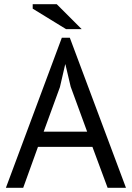

<svg xmlns="http://www.w3.org/2000/svg" viewBox="-20 -890 625 910"><path d="M8 0ZM418 -194H160L90 0H8L273 -711H311L577 0H490ZM187 -266H393L315 -479L290 -585H289L264 -477ZM367 -752H293L135 -849V-870H249Z"/></svg>

Font: PT Sans
Style: Regular
Weight: 400
Version: Version 2.003W OFL; ttfautohint (v1.6)